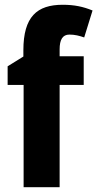

<svg xmlns="http://www.w3.org/2000/svg" viewBox="-20 -785 408 805"><path d="M331 -429V-549H230V-578C230 -618 242 -640 271 -640C294 -640 313 -635 333 -628L368 -741C329 -757 292 -765 243 -765C135 -765 78 -715 78 -574V-548L12 -507V-429H79V0H230V-429Z"/></svg>

Font: Noto Sans Gurmukhi UI Condensed ExtraBold
Style: Regular
Weight: 800
Width: 3
Designer: Jelle Bosma - Monotype Design Team
Foundry: Monotype Imaging Inc.
Version: Version 2.004